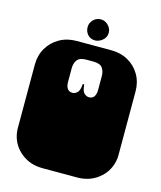

<svg xmlns="http://www.w3.org/2000/svg" viewBox="-127 -964 889 1061"><g transform="rotate(15 317.0 -433.0)"><path d="M218 6Q148 6 97.5 -33.5Q47 -73 33 -135Q32 -140 31 -146.5Q30 -153 29.5 -159.5Q29 -166 29 -170V-171Q29 -178 29 -179.5Q29 -181 29 -186.5Q29 -192 29 -209V-260Q29 -277 29 -281.5Q29 -286 29 -288Q29 -290 29 -296V-297Q29 -304 29 -305.5Q29 -307 29 -312.5Q29 -318 29 -334V-536Q29 -589 53.5 -631Q78 -673 121 -697.5Q164 -722 218 -722H416Q471 -722 513.5 -698Q556 -674 580.5 -632Q605 -590 605 -536V-334Q605 -318 605 -312.5Q605 -307 605 -305.5Q605 -304 605 -297V-296Q605 -290 605 -288Q605 -286 605 -281.5Q605 -277 605 -260V-209Q605 -193 605 -187.5Q605 -182 605 -180.5Q605 -179 605 -172V-171Q605 -165 604.5 -158Q604 -151 603 -145.5Q602 -140 601 -135Q587 -73 536.5 -33.5Q486 6 416 6ZM270 -439Q283 -439 296.5 -450.5Q310 -462 313 -501H321Q324 -462 337.5 -450.5Q351 -439 364 -439Q384 -439 393.5 -453Q403 -467 403 -492V-569Q403 -599 389 -617.5Q375 -636 337 -636H297Q260 -636 245.5 -617.5Q231 -599 231 -569V-492Q231 -467 240.5 -453Q250 -439 270 -439ZM317 -751Q289 -751 273 -769Q257 -787 257 -812Q257 -836 274.5 -854Q292 -872 318 -872Q342 -872 360 -853.5Q378 -835 378 -812Q378 -792 367.5 -778.5Q357 -765 342.5 -758Q328 -751 317 -751Z"/></g></svg>

Font: Danfo
Style: Regular
Weight: 400
Designer: Seyi Olusanya, David Udoh, Eyiyemi Adegbite, Mirko Velimirović
Version: Version 1.000